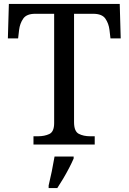

<svg xmlns="http://www.w3.org/2000/svg" viewBox="-20 -734 653 975"><path d="M150 0V-42H173Q206 -42 230.5 -53.5Q255 -65 255 -109V-664H159Q115 -664 98 -639.5Q81 -615 77 -582L72 -539H20L25 -714H588L593 -539H541L536 -582Q532 -615 515 -639.5Q498 -664 453 -664H356V-114Q356 -67 380 -54.5Q404 -42 438 -42H461V0ZM227 208Q235 175 243 136Q251 97 257 61H354V71Q345 92 331 119Q317 146 301 173Q285 200 271 221H227Z"/></svg>

Font: Noto Serif Vithkuqi
Style: Regular
Weight: 400
Version: Version 1.005